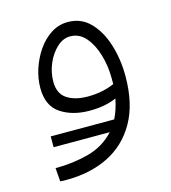

<svg xmlns="http://www.w3.org/2000/svg" viewBox="-89 -400 628 704"><g transform="rotate(-15 225.0 -48.0)"><path d="M63 103V62H304Q320 30 328 -11Q308 -2 282.5 3Q257 8 226 8Q161 8 116.5 -21.5Q72 -51 72 -119Q72 -155 84 -191.5Q96 -228 117.5 -259Q139 -290 168 -308.5Q197 -327 232 -327Q282 -327 316 -292Q350 -257 367.5 -201Q385 -145 385 -81Q385 24 345.5 93.5Q306 163 237 197Q168 231 78 231Q71 231 66.5 231Q62 231 54 230L50 179Q117 179 176.5 163Q236 147 276 103ZM124 -129Q124 -84 154 -64Q184 -44 233 -44Q263 -44 288.5 -49.5Q314 -55 334 -64Q334 -75 334 -86Q334 -132 321.5 -175Q309 -218 285 -246Q261 -274 226 -274Q199 -274 175.5 -252Q152 -230 138 -197Q124 -164 124 -129Z"/></g></svg>

Font: Noto Sans Arabic UI Lt
Style: Regular
Weight: 300
Designer: Monotype Design Team, Nadine Chahine and Nizar Qandah
Foundry: Monotype Imaging Inc.
Version: Version 2.010; ttfautohint (v1.8.4.7-5d5b)